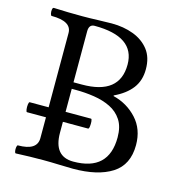

<svg xmlns="http://www.w3.org/2000/svg" viewBox="-101 -758 814 854"><g transform="rotate(15 306.5 -331.5)"><path d="M47 3Q43 3 41.5 -6Q40 -15 41.5 -24.5Q43 -34 47 -34Q135 -34 135 -91V-575Q135 -629 43 -629Q39 -629 37 -638.5Q35 -648 36.5 -657Q38 -666 43 -666Q109 -663 174 -663Q207 -663 246 -664.5Q285 -666 310 -666Q365 -666 410 -649Q455 -632 482 -597.5Q509 -563 509 -508Q509 -456 481.5 -420Q454 -384 401 -359V-356Q466 -340 510 -292Q554 -244 554 -171Q554 -80 489 -38.5Q424 3 310 3Q285 3 246 1.5Q207 0 174 0Q112 0 47 3ZM213 -369H252Q425 -369 425 -507Q425 -636 239 -636Q213 -636 213 -604ZM303 -28Q466 -28 466 -183Q466 -232 446 -262.5Q426 -293 392.5 -309.5Q359 -326 317 -332.5Q275 -339 231 -339H213V-137Q213 -28 303 -28ZM48 -187Q44 -187 42.5 -198.5Q41 -210 42.5 -221.5Q44 -233 48 -233H330Q334 -233 335 -221.5Q336 -210 334.5 -198.5Q333 -187 329 -187Z"/></g></svg>

Font: Junicode
Style: Regular
Weight: 400
Designer: Peter S. Baker
Version: Version 2.100; ttfautohint (v1.8.4)